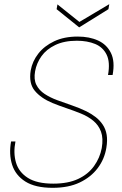

<svg xmlns="http://www.w3.org/2000/svg" viewBox="-20 -887 584 919"><path d="M232 12Q149 12 101.5 -18Q54 -48 38 -98.5Q22 -149 33 -210H54Q43 -155 56.5 -109Q70 -63 113.5 -35.5Q157 -8 235 -8Q306 -8 354 -30.5Q402 -53 430 -92Q458 -131 467 -178Q475 -225 463.5 -256.5Q452 -288 426.5 -309Q401 -330 367.5 -343.5Q334 -357 298.5 -369Q263 -381 231 -394Q176 -417 146.5 -452.5Q117 -488 127 -550Q135 -594 163.5 -630.5Q192 -667 239.5 -689.5Q287 -712 352 -712Q408 -712 449.5 -693Q491 -674 511 -633.5Q531 -593 519 -528H497Q508 -589 490.5 -625Q473 -661 435.5 -676.5Q398 -692 348 -692Q287 -692 244.5 -671.5Q202 -651 178.5 -618Q155 -585 148 -546Q141 -507 154 -481Q167 -455 193.5 -437.5Q220 -420 254 -407.5Q288 -395 324.5 -382.5Q361 -370 394 -354Q418 -342 438 -326.5Q458 -311 472 -290Q486 -269 490.5 -242Q495 -215 489 -179Q480 -125 447.5 -82Q415 -39 361.5 -13.5Q308 12 232 12ZM503 -867 499 -843 359 -756 251 -843 255 -866 360 -782Z"/></svg>

Font: DM Sans 11pt Thin
Style: Italic
Weight: 250
Italic angle: -10°
Version: Version 4.004;gftools[0.9.30]